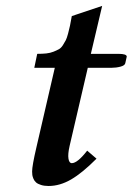

<svg xmlns="http://www.w3.org/2000/svg" viewBox="-20 -615 446 645"><path d="M102.1 -119.1 164.1 -387.2H95.2L105 -434.1Q122.1 -434.1 135.5 -435.5Q148.9 -437 159.4 -441.2Q169.9 -445.3 177.5 -449.5Q185.1 -453.6 191.2 -463.1Q197.3 -472.7 200.9 -479.7Q204.6 -486.8 208.7 -502.2Q212.9 -517.6 215.1 -528.6Q217.3 -539.6 221.2 -561L323.2 -595.2L285.2 -434.1H377.9Q405.8 -434.1 405.8 -424.8L400.9 -402.8Q399.4 -395 384.8 -391.1Q370.1 -387.2 354 -387.2H274.9L213.9 -125Q207.5 -97.2 210 -82Q212.4 -66.9 221.2 -66.9Q240.2 -66.9 272.9 -108.9L304.2 -82Q256.8 -34.2 219 -12.2Q181.2 9.8 143.1 9.8Q128.4 9.8 117.7 6.3Q106.9 2.9 101.3 -2Q95.7 -6.8 92.5 -14.2Q89.4 -21.5 88.6 -26.9Q87.9 -32.2 87.9 -39.1Q87.9 -58.1 102.1 -119.1Z"/></svg>

Font: Linux Libertine G
Style: Bold Italic
Weight: 700
Italic angle: -11.5°
Designer: Philipp H. Poll
Foundry: Philipp H. Poll
Version: Version 4.1.0